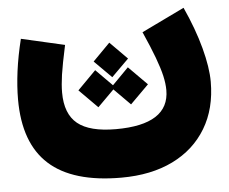

<svg xmlns="http://www.w3.org/2000/svg" viewBox="-48 -485 910 763"><g transform="rotate(-5 406.5 -103.5)"><path d="M473.6 -247.1 404.8 -178.7 336.4 -247.1 404.8 -316.4ZM543.5 -138.2 469.7 -64.5 404.8 -129.9 339.4 -64.5 266.1 -138.2 339.4 -212.4 404.8 -146.5 469.7 -212.4ZM540 -346.2 710.9 -428.7Q751 -340.8 772 -262.2Q793 -183.6 793 -127Q793 -19.5 745.8 58.8Q698.7 137.2 612.1 179.7Q525.4 222.2 406.2 222.2Q212.9 222.2 118.4 136.7Q23.9 51.3 23.9 -123Q23.9 -174.8 31.7 -235.1Q39.6 -295.4 56.2 -362.3L229 -322.8Q212.4 -246.1 206.5 -205.8Q200.7 -165.5 200.7 -135.3Q200.7 -49.8 248.8 -10.7Q296.9 28.3 401.4 28.3Q614.3 28.3 614.3 -108.9Q614.3 -134.8 607.2 -165.8Q600.1 -196.8 584 -240.2Q567.9 -283.7 540 -346.2Z"/></g></svg>

Font: Estedad-FD Black
Style: Regular
Weight: 900
Designer: Amin Abedi
Version: Version 7.3